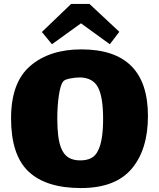

<svg xmlns="http://www.w3.org/2000/svg" viewBox="-20 -902 805 972"><path d="M36 -303Q36 -485 133.5 -568.5Q231 -652 392 -652Q729 -652 729 -315Q729 -145 646.5 -47.5Q564 50 390 50Q213 50 124.5 -33.5Q36 -117 36 -303ZM477 -141Q502 -190 502 -301Q502 -409 477 -458Q452 -508 386 -510Q361 -510 334 -504.5Q307 -499 300 -490Q286 -473 278 -419Q270 -365 270 -301Q270 -201 289 -154Q302 -120 326 -105Q350 -90 386 -90Q419 -90 441.5 -101.5Q464 -113 477 -141ZM536 -678 390 -784 243 -678 192 -740 340 -882H433L584 -741Z"/></svg>

Font: Lalezar
Style: Bold
Weight: 700
Designer: Borna Izadpanah
Foundry: Borna Izadpanah
Version: Version 1.003;January 24, 2021;FontCreator 13.0.0.2683 64-bi